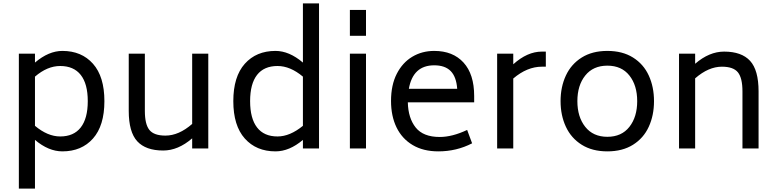

<svg xmlns="http://www.w3.org/2000/svg" viewBox="-20 -866 4530 1120"><path d="M589 -276Q589 -133 522.5 -58Q456 17 344 17Q263 17 184 -50V234H90V-553H184V-501Q264 -569 344 -569Q456 -569 522.5 -494Q589 -419 589 -276ZM492 -276Q492 -377 451 -429Q410 -481 331 -481Q256 -481 184 -419V-132Q258 -70 331 -70Q410 -70 451 -122.5Q492 -175 492 -276Z M1195 -553V0H1101V-59Q1019 12 932 12Q830 12 780.5 -42Q731 -96 731 -219V-553H825V-219Q825 -141 851.5 -108Q878 -75 945 -75Q1023 -75 1101 -143V-553Z M1841 -846V0H1747V-50Q1668 17 1587 17Q1475 17 1408 -58Q1341 -133 1341 -276Q1341 -419 1408 -494Q1475 -569 1587 -569Q1667 -569 1747 -501V-846ZM1747 -132V-419Q1673 -481 1599 -481Q1520 -481 1479.5 -429Q1439 -377 1439 -276Q1439 -175 1479.5 -122.5Q1520 -70 1599 -70Q1671 -70 1747 -132Z M2021 -808H2115V-657H2021ZM2021 -553H2115V0H2021Z M2545 -67Q2618 -67 2705 -108L2734 -30Q2643 17 2537 17Q2449 17 2387 -20Q2325 -57 2293 -123Q2261 -189 2261 -277Q2261 -370 2294.5 -435.5Q2328 -501 2385 -535Q2442 -569 2513 -569Q2622 -569 2684 -501Q2746 -433 2746 -306V-269H2359Q2361 -177 2405 -122Q2449 -67 2545 -67ZM2365 -348H2647Q2642 -418 2609 -451.5Q2576 -485 2513 -485Q2389 -485 2365 -348Z M3164 -565V-477H3141Q3055 -477 2974 -408V0H2880V-553H2974V-491Q3056 -565 3141 -565Z M3250 -276Q3250 -359 3281 -425.5Q3312 -492 3373.5 -530.5Q3435 -569 3523 -569Q3611 -569 3672.5 -530.5Q3734 -492 3764.5 -425.5Q3795 -359 3795 -276Q3795 -193 3764.5 -126.5Q3734 -60 3672.5 -21.5Q3611 17 3523 17Q3435 17 3373.5 -21.5Q3312 -60 3281 -126.5Q3250 -193 3250 -276ZM3697 -276Q3697 -368 3651.5 -425.5Q3606 -483 3523 -483Q3440 -483 3394 -425.5Q3348 -368 3348 -276Q3348 -184 3394 -126Q3440 -68 3523 -68Q3606 -68 3651.5 -126Q3697 -184 3697 -276Z M4405 -333V0H4311V-333Q4311 -411 4284.5 -444Q4258 -477 4191 -477Q4113 -477 4035 -409V0H3941V-553H4035V-494Q4117 -565 4204 -565Q4306 -565 4355.5 -511Q4405 -457 4405 -333Z"/></svg>

Font: Biryani
Style: Regular
Weight: 400
Designer: Dan Reynolds and Mathieu Reguer
Foundry: Dan Reynolds and Mathieu Reguer
Version: Version 1.004; ttfautohint (v1.1) -l 5 -r 5 -G 72 -x 0 -D la